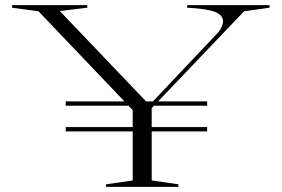

<svg xmlns="http://www.w3.org/2000/svg" viewBox="-20 -728 1097 748"><path d="M236 -316V-333H787V-316ZM236 -216V-233H787V-216ZM393 0V-10L497 -25V-299L130 -684L27 -698V-708H320V-698L213 -685L549 -333H576L832 -604Q840 -615 844.5 -625.5Q849 -636 849 -644Q849 -669 818 -681.5Q787 -694 709 -698V-708H1030V-698L931 -684L571 -307V-25L675 -10V0Z"/></svg>

Font: Kalnia Expanded ExtraLight
Style: Regular
Weight: 250
Width: 7
Designer: Frida Medrano
Foundry: Frida Medrano
Version: Version 1.105